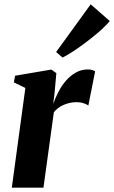

<svg xmlns="http://www.w3.org/2000/svg" viewBox="-20 -866 526 886"><path d="M34.5 0 97 -460 44 -486 49.5 -516.5 217 -545 240 -528.5 232 -438.5 225.5 -386.5Q235.5 -415 250.2 -443.2Q265 -471.5 285.2 -494.5Q305.5 -517.5 330.5 -531.5Q355.5 -545.5 384.5 -545.5Q398 -545.5 406.8 -542.5Q415.5 -539.5 419 -536.5L387.5 -378.5Q384.5 -382.5 368.8 -388.5Q353 -394.5 332 -394.5Q316 -394.5 301 -391Q286 -387.5 272.5 -381.5Q259 -375.5 247.8 -367Q236.5 -358.5 228.5 -348L180.5 0ZM239 -626 398.5 -846 486.5 -769Q476.5 -756 457.2 -737.8Q438 -719.5 413 -699.2Q388 -679 361.8 -659.8Q335.5 -640.5 311 -624.8Q286.5 -609 268.5 -600.5Z"/></svg>

Font: Merriweather 72pt ExtraBold
Style: Italic
Weight: 800
Italic angle: -7.8°
Version: Version 2.101